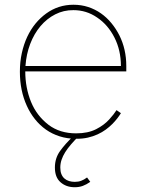

<svg xmlns="http://www.w3.org/2000/svg" viewBox="-20 -574 617 810"><path d="M63.9 0ZM301.1 11.4Q263.5 11.4 231.7 1.2Q199.9 -8.9 173.8 -27.3Q147.7 -45.8 127.5 -71.2Q107.2 -96.6 93.4 -127.1Q63.9 -191.4 63.9 -271.3Q63.9 -313.2 72.1 -350.3Q80.3 -387.4 94.8 -418.5Q109.4 -449.6 129.6 -474.3Q149.9 -498.9 174.4 -516.7Q225.5 -554 289.8 -554Q323.2 -554 352.3 -544.4Q381.4 -534.8 405.9 -517.6Q430.4 -500.4 449.9 -476.6Q469.5 -452.8 483.7 -424.7Q512.8 -366.5 512.8 -295.5V-272.7H86.6Q86.6 -204.2 110.8 -144.5Q134.6 -85.9 185 -47.2Q232.6 -11.4 301.1 -11.4Q351.2 -11.4 385.7 -29.1Q403.1 -38 416.7 -48.3Q430.4 -58.6 440.7 -70Q461.3 -92.7 471.6 -109.4L490.1 -96.6Q484 -86.6 475 -74.8Q465.9 -62.9 453.8 -50.8Q441.8 -38.7 426.3 -27.3Q410.9 -16 392 -7.3Q373.2 1.4 350.5 6.6Q327.8 11.7 301.1 11.4ZM490.1 -295.5Q490.1 -362.2 462.7 -415.8Q435.4 -469.5 389.9 -500Q344.8 -531.2 289.8 -531.2Q248.6 -531.6 213.1 -513.5Q177.6 -495.4 150.7 -463.6Q123.9 -431.8 107.4 -388.7Q90.9 -345.5 87.4 -295.5ZM295.5 215.9Q258.9 215.9 235.1 194.6Q211.6 174 211.6 132.8Q211.6 93.4 233.3 63.2Q244.3 47.9 258.3 32.1Q272.4 16.3 289.8 0H312.5Q294.4 18.1 279.8 35Q265.3 51.8 255.1 68Q245 84.2 239.7 100.1Q234.4 116.1 234.4 132.8Q234.4 149.1 239 160.5Q243.6 171.9 252 179.2Q260.3 186.4 271.5 189.8Q282.7 193.2 295.5 193.2Q310.4 193.2 322.4 188.7Q334.5 184.3 347.3 174.7L360.8 193.2Q344.8 204.5 329.4 210.2Q313.9 215.9 295.5 215.9Z"/></svg>

Font: Linik Sans Thin
Style: Regular
Weight: 100
Designer: Fonts by Rasmus Andersson / Changes by Cristiano Sobral with parts from Marc Monis
Foundry: rsms
Version: Version 3.020; ttfautohint (v1.6)